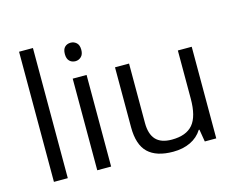

<svg xmlns="http://www.w3.org/2000/svg" viewBox="-105 -916 1330 1083"><g transform="rotate(-15 560.0 -375.0)"><path d="M167 0H86V-760H167Z M420 0H339V-535H420ZM332 -680Q332 -708 345.5 -721Q359 -734 380 -734Q399 -734 413.5 -721Q428 -708 428 -680Q428 -653 413.5 -639.5Q399 -626 380 -626Q359 -626 345.5 -639.5Q332 -653 332 -680Z M668 -535V-188Q668 -123 698 -90.5Q728 -58 791 -58Q875 -58 914 -104Q953 -150 953 -254V-535H1034V0H967L955 -72H951Q926 -32 882 -11Q838 10 781 10Q683 10 634.5 -36.5Q586 -83 586 -185V-535Z"/></g></svg>

Font: Stephens Clock
Style: Regular
Weight: 400
Designer: Peter Wiegel (catfonts.de) with slight modifications by DT1.org
Version: Version 0.9.1